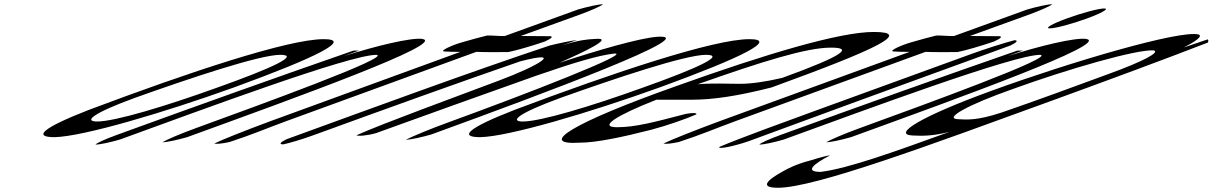

<svg xmlns="http://www.w3.org/2000/svg" viewBox="-20 -650 5728 907"><path d="M400 -131C176 -44 136 -2 238 -2C372 -5 752 -117 1088 -238C1475 -379 1647 -465 1509 -465C1341 -465 870 -308 400 -131ZM618 -188C873 -279 1206 -391 1304 -391C1398 -391 1271 -330 1000 -234C764 -149 523 -76 439 -76C375 -76 415 -114 618 -188Z M530 -12C475 8 436 26 431 33C453 33 503 22 547 9C932 -131 1631 -391 1758 -391C1834 -382 1205 -154 906 -45C832 -18 771 8 747 22C769 22 818 11 864 -2C1392 -194 2088 -445 1976 -466C1923 -474 1752 -432 1605 -385L1676 -411H1650C1298 -289 895 -145 530 -12Z M2162 -450C2116 -437 2055 -409 2078 -407C2102 -405 2126 -405 2155 -405C1850 -294 1550 -184 1253 -76C1124 -28 1037 7 992 28C1004 31 1026 29 1064 21C1169 -13 1240 -44 1333 -78C1624 -184 1928 -295 2230 -405C2275 -403 2330 -404 2381 -404C2420 -412 2490 -432 2554 -454C2585 -468 2597 -479 2576 -479C2529 -479 2486 -480 2440 -480C2535 -514 2623 -546 2719 -581C2777 -602 2820 -622 2829 -630C2807 -630 2755 -618 2710 -605C2589 -561 2482 -522 2365 -480C2330 -479 2315 -483 2280 -482C2247 -474 2207 -463 2162 -450Z M1333 8C1306 21 1295 32 1318 32C1347 26 1405 9 1460 -11C1792 -132 2164 -266 2437 -360C2648 -415 2529 -341 2336 -269C2132 -192 1791 -68 1664 -11C1672 -6 1713 -9 1756 -21C2006 -111 2257 -202 2512 -292C2691 -354 2808 -389 2882 -397C2972 -402 2461 -204 2098 -72C2010 -40 1936 -9 1897 10C1920 10 1973 -2 2018 -15C2548 -208 3318 -494 3082 -476C2999 -469 2813 -416 2622 -353C2735 -403 2890 -475 2790 -466C2753 -464 2714 -461 2634 -435L2706 -461C2678 -458 2617 -445 2577 -435C2193 -307 1762 -148 1333 8Z M2411 -131C2187 -44 2147 -2 2249 -2C2383 -5 2763 -117 3099 -238C3486 -379 3658 -465 3520 -465C3352 -465 2881 -308 2411 -131ZM2629 -188C2884 -279 3217 -391 3315 -391C3409 -391 3282 -330 3011 -234C2775 -149 2534 -76 2450 -76C2386 -76 2426 -114 2629 -188Z M3171 -242C2691 -72 2511 37 2720 24C2795 24 2920 -2 3056 -37C3132 -57 3223 -89 3270 -110C3271 -117 3255 -118 3220 -112C3070 -73 2982 -49 2895 -49C2807 -49 2885 -102 3081 -179H3250C3345 -179 3460 -195 3625 -237C4131 -421 4290 -499 4107 -499C3948 -499 3603 -397 3171 -242ZM3276 -252C3582 -360 3790 -425 3905 -425C4009 -425 3972 -390 3675 -282C3593 -263 3527 -254 3474 -254C3411 -254 3352 -258 3276 -252Z M4284 -450C4238 -437 4177 -409 4200 -407C4224 -405 4248 -405 4277 -405C3972 -294 3672 -184 3375 -76C3246 -28 3159 7 3114 28C3126 31 3148 29 3186 21C3291 -13 3362 -44 3455 -78C3746 -184 4050 -295 4352 -405C4397 -403 4452 -404 4503 -404C4542 -412 4612 -432 4676 -454C4707 -468 4719 -479 4698 -479C4651 -479 4608 -480 4562 -480C4657 -514 4745 -546 4841 -581C4899 -602 4942 -622 4951 -630C4929 -630 4877 -618 4832 -605C4711 -561 4604 -522 4487 -480C4452 -479 4437 -483 4402 -482C4369 -474 4329 -463 4284 -450Z M5020 -563C4951 -538 4913 -516 4939 -516C4966 -516 5044 -537 5113 -562C5184 -588 5223 -610 5196 -610C5170 -610 5091 -589 5020 -563ZM3840 -130C3689 -75 3477 2 3378 44C3370 57 3446 41 3514 18C3676 -41 3877 -116 4031 -172L4753 -435C4781 -448 4793 -460 4772 -460C4720 -446 4637 -420 4563 -393Z M3666 -12C3611 8 3572 26 3567 33C3589 33 3639 22 3683 9C4068 -131 4767 -391 4894 -391C4970 -382 4341 -154 4042 -45C3968 -18 3907 8 3883 22C3905 22 3954 11 4000 -2C4528 -194 5224 -445 5112 -466C5059 -474 4888 -432 4741 -385L4812 -411H4786C4434 -289 4031 -145 3666 -12Z M4666 -222C4325 -98 4195 -15 4290 -10C4336 -8 4380 -6 4465 -27C4209 65 3992 145 3857 162C3779 162 3822 125 3901 84C3898 83 3862 91 3808 108C3742 125 3700 147 3681 158C3597 204 3570 237 3655 237C3830 237 4379 33 4945 -173C5217 -272 5482 -370 5686 -449C5689 -456 5689 -461 5685 -464L5573 -426C5625 -453 5664 -479 5642 -487C5556 -510 5037 -357 4666 -222ZM4766 -230C5022 -323 5351 -418 5431 -412C5460 -403 5383 -361 5218 -301C5022 -229 4887 -179 4713 -119C4594 -79 4544 -85 4505 -87C4438 -90 4547 -153 4766 -230Z"/></svg>

Font: Snowfall
Style: UltraObl
Weight: 400
Designer: Jasper
Foundry: Cannot Into Space Fonts
Version: Version 0.9